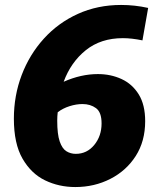

<svg xmlns="http://www.w3.org/2000/svg" viewBox="-20 -741 633 775"><path d="M566 -252Q566 -171 528 -111.5Q490 -52 425.5 -19Q361 14 284 14Q218 14 162 -13Q106 -40 71 -100.5Q36 -161 36 -262Q36 -355 67.5 -438Q99 -521 157 -585Q215 -649 294.5 -685Q374 -721 469 -721Q524 -721 578 -709L555 -578Q511 -587 476 -587Q387 -587 326.5 -538.5Q266 -490 237 -411Q307 -442 375 -442Q427 -442 470.5 -422Q514 -402 540 -360Q566 -318 566 -252ZM211 -254Q211 -199 221 -170Q231 -141 248 -130.5Q265 -120 286 -120Q331 -120 360.5 -156Q390 -192 390 -243Q390 -288 367.5 -304.5Q345 -321 313 -321Q288 -321 261 -312.5Q234 -304 213 -288Q211 -272 211 -254Z"/></svg>

Font: Bitter ExtraBold
Style: Italic
Weight: 800
Italic angle: -9°
Designer: Sol Matas, and Bitter project Authors
Foundry: Sol Matas
Version: Version 2.001